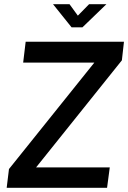

<svg xmlns="http://www.w3.org/2000/svg" viewBox="-20 -900 614 920"><path d="M493 0H12L23 -90L432 -600H91L103 -700H574L564 -611L153 -98H506ZM323 -769 234 -880H313L353 -825L407 -880H490L375 -769Z"/></svg>

Font: Kulim Park SemiBold
Style: Italic
Weight: 600
Italic angle: -8°
Designer: Noponies / Dale Sattler
Foundry: Noponies
Version: Version 1.000; ttfautohint (v1.8.3)